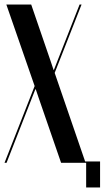

<svg xmlns="http://www.w3.org/2000/svg" viewBox="-25 -719 462 848"><path d="M112.8 -699H3L128 -339L-5 0H4L116.5 -287.5L131 -324.5H133L145.5 -287.5L244.8 0H353L216.5 -397L335.2 -699H326.5L227.8 -447.8L213.2 -410.5H211.5L198.8 -448.5ZM331.5 0H355.5V109H417V-6H331.5Z"/></svg>

Font: Moniqa Black
Style: Regular
Weight: 900
Designer: Rajesh Rajput
Foundry: Rajesh Rajput
Version: Version 1.000